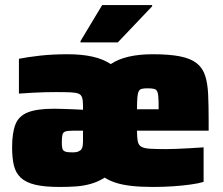

<svg xmlns="http://www.w3.org/2000/svg" viewBox="-20 -733 882 761"><path d="M216 8Q156 8 119 -1Q82 -10 62 -29Q42 -48 35 -77.5Q28 -107 28 -149Q28 -206 41 -239.5Q54 -273 90 -287.5Q126 -302 193 -302Q204 -302 224 -301.5Q244 -301 267.5 -300Q291 -299 309 -298V-315Q309 -335 305.5 -346Q302 -357 292 -361.5Q282 -366 260.5 -367Q239 -368 203 -368Q183 -368 159.5 -367.5Q136 -367 110 -365.5Q84 -364 55 -362V-500Q90 -507 139 -512.5Q188 -518 249 -518Q304 -518 346.5 -508.5Q389 -499 419 -479Q449 -499 490.5 -508.5Q532 -518 585 -518Q652 -518 694 -509.5Q736 -501 759.5 -482.5Q783 -464 793 -433.5Q803 -403 805 -358.5Q807 -314 807 -254V-215H523Q523 -188 526 -173Q529 -158 540 -151.5Q551 -145 574.5 -143.5Q598 -142 638 -142Q655 -142 679 -143Q703 -144 731.5 -145.5Q760 -147 787 -149V-12Q767 -6 734.5 -1.5Q702 3 663.5 5.5Q625 8 587 8Q539 8 502.5 4Q466 0 439.5 -8.5Q413 -17 395 -29Q368 -12 339 -4Q310 4 280 6Q250 8 216 8ZM267 -129Q282 -129 290.5 -132.5Q299 -136 303 -142Q307 -148 308 -157Q309 -165 309 -172.5Q309 -180 309 -188V-215H269Q249 -215 239.5 -212Q230 -209 227.5 -199Q225 -189 225 -168Q225 -154 227 -145Q229 -136 238 -132.5Q247 -129 267 -129ZM609 -260Q609 -306 608.5 -331Q608 -356 604.5 -367Q601 -378 591.5 -380.5Q582 -383 565 -383Q551 -383 542.5 -381Q534 -379 530 -371.5Q526 -364 524.5 -347Q523 -330 523 -300H642ZM299 -565V-570L385 -713H583V-708L447 -565Z"/></svg>

Font: Saira Thin Black
Style: Regular
Weight: 900
Version: Version 1.101